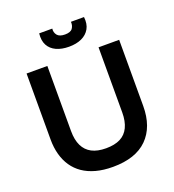

<svg xmlns="http://www.w3.org/2000/svg" viewBox="-153 -971 1001 1103"><g transform="rotate(-20 348.0 -419.0)"><path d="M349 14Q291 14 245.5 1.5Q200 -11 166.5 -34Q133 -57 110.5 -90Q88 -123 76.5 -165Q65 -207 65 -256V-660H192V-262Q192 -208 209.5 -172Q227 -136 261.5 -118Q296 -100 348 -100Q401 -100 435.5 -117.5Q470 -135 487.5 -171.5Q505 -208 505 -262V-660H631V-256Q631 -128 559.5 -57Q488 14 349 14ZM212 -852H292Q289 -829 302.5 -812Q316 -795 350 -795Q384 -795 396 -812Q408 -829 406 -852H486Q491 -809 474.5 -780Q458 -751 425.5 -736Q393 -721 348 -721Q303 -721 270.5 -736Q238 -751 222.5 -780Q207 -809 212 -852Z"/></g></svg>

Font: Bricolage Grotesque 36pt SemiBold
Style: Regular
Weight: 600
Designer: Mathieu Triay
Foundry: Atelier Triay
Version: Version 1.001;gftools[0.9.33.dev8+g029e19f]